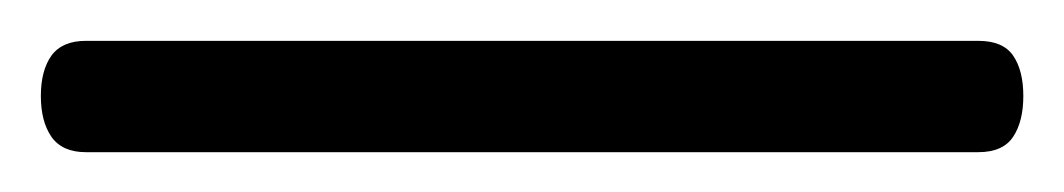

<svg xmlns="http://www.w3.org/2000/svg" viewBox="-21 70 521 94"><path d="M-1 117Q-1 104.5 4.2 97.2Q9.5 90 21 90H458Q470 90 475 97.2Q480 104.5 480 117Q480 129.5 475 137Q470 144.5 458 144.5H21Q9.5 144.5 4.2 137Q-1 129.5 -1 117Z"/></svg>

Font: Fraunces 10pt
Style: Regular
Weight: 400
Version: Version 1.000;[b76b70a41]